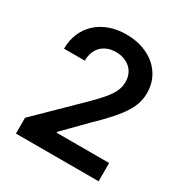

<svg xmlns="http://www.w3.org/2000/svg" viewBox="-170 -870 961 1003"><g transform="rotate(30 310.5 -368.5)"><path d="M64.6 0H563.2V-110.1H246.4V-115.1L371.8 -242.5C513.1 -378.2 552.2 -444.2 552.2 -526.3C552.2 -648.1 453.1 -737.2 306.8 -737.2C162.6 -737.2 60.4 -647.7 60.4 -509.6H185.7C185.7 -583.8 232.6 -630.3 305 -630.3C374.3 -630.3 425.8 -588.1 425.8 -519.5C425.8 -458.8 388.8 -415.5 317.1 -342.7L64.6 -95.2Z"/></g></svg>

Font: Margiela Sans Semi Bold
Style: Regular
Weight: 600
Designer: Stefan Endress, Andreas Faust
Version: Version 1.100;FEAKit 1.0